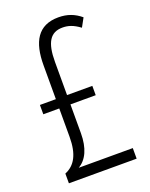

<svg xmlns="http://www.w3.org/2000/svg" viewBox="-137 -798 682 871"><g transform="rotate(-20 204.0 -362.0)"><path d="M254 -724C155 -724 117 -655 117 -542V-379H40V-334H117V-197C117 -113 91 -67 42 -47V0H369V-51H108C148 -74 171 -123 171 -195V-334H293V-379H171V-539C171 -633 197 -674 256 -674C282 -674 307 -667 339 -643L362 -685C331 -711 297 -724 254 -724Z"/></g></svg>

Font: Noto Sans Thai Looped ExtraCondensed Light
Style: Regular
Weight: 300
Width: 2
Designer: Sasikarn Vongin, Ben Mitchell
Foundry: The Fontpad Ltd
Version: Version 1.001